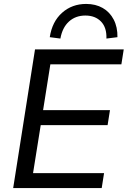

<svg xmlns="http://www.w3.org/2000/svg" viewBox="-20 -956 649 976"><path d="M47 0 158 -705H609L597 -629H236L199 -396H539L527 -320H187L148 -76H509L497 0ZM287 -760 233 -767Q245 -846 295.5 -891Q346 -936 418 -936Q466 -936 502 -915.5Q538 -895 558 -856.5Q578 -818 577 -767L521 -760Q523 -816 493.5 -846.5Q464 -877 414 -877Q364 -877 330.5 -846.5Q297 -816 287 -760Z"/></svg>

Font: Nunito Sans 12pt Medium
Style: Italic
Weight: 500
Italic angle: -9°
Designer: Vernon Adams
Foundry: Vernon Adams
Version: Version 3.101;gftools[0.9.27]